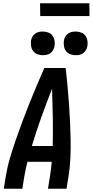

<svg xmlns="http://www.w3.org/2000/svg" viewBox="-20 -1149 565 1169"><path d="M3 0 15 -74Q24 -130 40.5 -186Q57 -242 76 -297Q95 -352 115.5 -407Q136 -462 158 -517Q180 -572 203 -626.5Q226 -681 250 -735H380Q386 -681 391 -626.5Q396 -572 400 -517Q404 -462 406.5 -407Q409 -352 410 -297Q411 -242 408.5 -186Q406 -130 397 -74L385 0H272L284 -74Q288 -96 290.5 -118.5Q293 -141 295 -164H147Q141 -141 136.5 -118.5Q132 -96 128 -74L116 0ZM174 -260H301Q303 -348 301.5 -435Q300 -522 297 -609Q263 -522 231.5 -435Q200 -348 174 -260ZM441 -813Q424 -813 408 -819Q392 -825 382 -838Q372 -851 369.5 -868Q367 -885 369 -902Q371 -914 377.5 -925.5Q384 -937 394.5 -944.5Q405 -952 417 -954.5Q429 -957 441 -957Q458 -957 474 -951Q490 -945 499.5 -932Q509 -919 512 -902Q515 -885 512 -868Q510 -856 503.5 -844.5Q497 -833 487 -825.5Q477 -818 465 -815.5Q453 -813 441 -813ZM241 -813Q224 -813 208 -819Q192 -825 182 -838Q172 -851 169.5 -868Q167 -885 169 -902Q171 -914 177.5 -925.5Q184 -937 194.5 -944.5Q205 -952 217 -954.5Q229 -957 241 -957Q258 -957 274 -951Q290 -945 299.5 -932Q309 -919 312 -902Q315 -885 312 -868Q310 -856 303.5 -844.5Q297 -833 287 -825.5Q277 -818 265 -815.5Q253 -813 241 -813ZM525 -1051H225L224 -1129H524Z"/></svg>

Font: Iosevka Term Curly
Style: Bold Italic
Weight: 700
Italic angle: -9°
Designer: Belleve Invis
Foundry: Belleve Invis
Version: Version 32.3.0